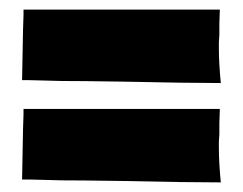

<svg xmlns="http://www.w3.org/2000/svg" viewBox="-20 -488 506 400"><path d="M28 -427 29 -457V-468H438L437 -439V-415L436 -400V-385Q436 -357 440 -315Q370 -315 233 -318L156 -319Q99 -319 81 -320L41 -321H26ZM28 -220 29 -250V-261H438L437 -232V-208L436 -193V-178Q436 -150 440 -108Q370 -108 233 -111L156 -112Q99 -112 81 -113L41 -114H26Z"/></svg>

Font: Londrina Solid Black
Style: Regular
Weight: 900
Designer: Marcelo Magalhaes
Foundry: Marcelo Magalhães
Version: Version 1.002